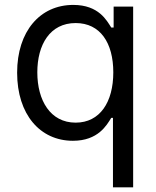

<svg xmlns="http://www.w3.org/2000/svg" viewBox="-20 -573 649 797"><path d="M532.7 204.5V-545.5H451.7V-458.8H441.8C423.3 -487.2 390.6 -552.6 284.1 -552.6C146.3 -552.6 51.1 -443.2 51.1 -271.3C51.1 -98 146.3 11.4 282.7 11.4C387.8 11.4 423.3 -54 441.8 -83.8H448.9V204.5ZM450.3 -272.7C450.3 -149.1 394.9 -63.9 294 -63.9C188.9 -63.9 134.9 -156.2 134.9 -272.7C134.9 -387.8 187.5 -477.3 294 -477.3C396.3 -477.3 450.3 -394.9 450.3 -272.7Z"/></svg>

Font: Karasuma Gothic
Style: Regular
Weight: 400
Designer: Rasmus Andersson, Ryoko Nishizuka
Foundry: Genbu
Version: Version 1.00